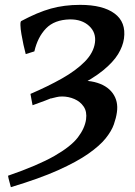

<svg xmlns="http://www.w3.org/2000/svg" viewBox="-20 -650 557 794"><path d="M492.7 -490.7Q488.3 -459 468.3 -426Q448.2 -393.1 406 -358.6Q363.8 -324.2 292.5 -288.3Q221.2 -252.4 114.7 -214.8Q113.8 -220.7 110.6 -236.1Q107.4 -251.5 106 -261.7Q177.7 -292.5 236.1 -325.4Q294.4 -358.4 330.6 -395Q366.7 -431.6 372.6 -473.1Q378.4 -515.1 348.6 -542.7Q318.8 -570.3 269 -569.8Q205.1 -568.4 170.4 -532.5Q135.7 -496.6 122.1 -437.5L86.4 -426.3Q82 -442.4 77.1 -464.8Q72.3 -487.3 68.6 -508.8Q64.9 -530.3 64.5 -545.7Q64 -561 67.9 -563Q135.3 -599.1 190.4 -614.5Q245.6 -629.9 311.5 -629.9Q405.3 -629.9 453.6 -594.2Q502 -558.6 492.7 -490.7ZM463.4 -185.5Q460.4 -163.1 450.9 -135.7Q441.4 -108.4 417 -77.9Q392.6 -47.4 345.2 -14.2Q297.9 19 220 54Q142.1 88.9 24.9 124Q22 112.3 18.3 99.1Q14.6 85.9 13.2 76.7Q136.2 34.2 204.6 -4.9Q272.9 -43.9 301.8 -81.5Q330.6 -119.1 335.9 -156.2Q340.3 -188 326.2 -209Q312 -230 287.6 -240.5Q263.2 -251 236.8 -251Q223.6 -251 213.4 -248.3Q203.1 -245.6 190.4 -242.7Q204.1 -259.8 220 -277.6Q235.8 -295.4 245.6 -306.2Q319.3 -323.2 370.4 -310.8Q421.4 -298.3 445.8 -264.9Q470.2 -231.4 463.4 -185.5Z"/></svg>

Font: Gentium Plus
Style: Bold Italic
Weight: 700
Italic angle: -8°
Designer: Victor Gaultney, Annie Olsen, Iska Routamaa, Becca Hirsbrunner
Foundry: SIL International
Version: Version 6.101